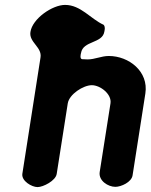

<svg xmlns="http://www.w3.org/2000/svg" viewBox="-20 -761 614 782"><path d="M104 -631C97 -589 152 -569 145 -527L71 -53C67 -24 109 1 133 1C156 1 207 -25 211 -53L256 -340C262 -377 319 -414 354 -414C389 -414 436 -377 430 -340L386 -60C381 -25 420 0 450 0C473 0 516 -19 520 -47L572 -380C586 -470 505 -533 423 -533C393 -533 366 -519 337 -519C333 -519 318 -520 314 -520C304 -522 309 -541 310 -545C318 -596 397 -583 405 -632C407 -642 409 -652 402 -660C349 -684 309 -741 245 -741C193 -741 112 -685 104 -631Z"/></svg>

Font: Asimov Print
Style: Regular
Weight: 500
Designer: Google
Version: Version 2.000980: 2014